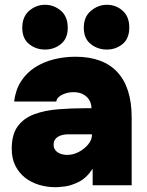

<svg xmlns="http://www.w3.org/2000/svg" viewBox="-20 -774 616 802"><path d="M213 8Q176 8 143 -2Q110 -12 84.5 -32Q59 -52 44 -82Q29 -112 29 -153Q29 -213 54.5 -247Q80 -281 123.5 -297Q167 -313 222.5 -317.5Q278 -322 338 -322H362Q362 -341 353 -356Q344 -371 327.5 -380Q311 -389 287 -389Q270 -389 254 -384Q238 -379 227.5 -370.5Q217 -362 215 -350H39Q45 -399 68 -434.5Q91 -470 126 -492.5Q161 -515 204.5 -526Q248 -537 295 -537Q411 -537 470.5 -472.5Q530 -408 530 -283V0H367V-69Q341 -30 308.5 -14Q276 2 249.5 5Q223 8 213 8ZM261 -127Q286 -127 309.5 -139.5Q333 -152 348.5 -171Q364 -190 364 -209V-213H265Q253 -213 242 -210.5Q231 -208 222.5 -203Q214 -198 209 -190Q204 -182 204 -170Q204 -156 211.5 -146.5Q219 -137 232 -132Q245 -127 261 -127ZM426 -567Q388 -567 359 -590Q330 -613 330 -658Q330 -704 360 -729Q390 -754 427 -754Q464 -754 492 -729.5Q520 -705 520 -659Q520 -613 492 -590Q464 -567 426 -567ZM168 -567Q130 -567 101.5 -590Q73 -613 73 -658Q73 -704 102 -729Q131 -754 168 -754Q205 -754 234 -729.5Q263 -705 263 -658Q263 -613 234.5 -590Q206 -567 168 -567Z"/></svg>

Font: Onest Black
Style: Regular
Weight: 900
Designer: Dmitri Voloshin, Andrey Kudryavtsev
Foundry: Dmitri Voloshin, Andrey Kudryavtsev
Version: Version 1.000;gftools[0.9.33]